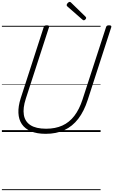

<svg xmlns="http://www.w3.org/2000/svg" viewBox="-20 -1398 1199 2033"><path d="M464 19Q370 19 307 -8Q244 -35 211 -84Q178 -133 175 -202.5Q172 -272 199 -357L443 -1111Q446 -1121 453 -1125.5Q460 -1130 476 -1130Q490 -1130 496.5 -1125.5Q503 -1121 499 -1110L253 -352Q221 -254 232.5 -182.5Q244 -111 302.5 -73Q361 -35 468 -35Q566 -35 640 -68.5Q714 -102 767 -171Q820 -240 854 -345L1103 -1111Q1106 -1121 1113 -1125.5Q1120 -1130 1135 -1130Q1165 -1130 1158 -1110L909 -341Q870 -220 808.5 -140Q747 -60 661.5 -20.5Q576 19 464 19ZM867 -1183Q864 -1183 861 -1185Q858 -1187 853 -1190L694 -1329Q689 -1334 687.5 -1337Q686 -1340 686 -1344Q686 -1351 691.5 -1359Q697 -1367 704.5 -1372.5Q712 -1378 719 -1378Q724 -1378 726.5 -1375.5Q729 -1373 734 -1369L887 -1220Q891 -1216 891.5 -1213Q892 -1210 892 -1207Q892 -1200 883.5 -1191.5Q875 -1183 867 -1183ZM0 605H1045V615H0ZM0 -20H1045V0H0ZM0 -505H1045V-500H0ZM0 -1125H1045V-1115H0Z"/></svg>

Font: Playwrite CU Guides
Style: Regular
Weight: 400
Designer: Veronika Burian, José Scaglione
Foundry: TypeTogether
Version: Version 1.003